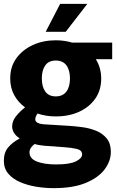

<svg xmlns="http://www.w3.org/2000/svg" viewBox="-20 -741 607 996"><path d="M269 -137Q219 -137 175 -152Q163 -136 163 -122Q163 -99 211 -96L341 -88Q372 -86 409 -81Q446 -76 479 -62.5Q512 -49 533.5 -23Q555 3 555 47Q555 95 522.5 138Q490 181 424.5 208Q359 235 258 235Q213 235 167.5 227.5Q122 220 84 203.5Q46 187 23 160Q0 133 0 93Q0 50 22.5 23.5Q45 -3 81 -22V-24Q44 -48 43 -85Q43 -113 63 -138Q83 -163 110 -184Q75 -209 54 -247Q33 -285 33 -334Q33 -395 65 -439Q97 -483 150.5 -507.5Q204 -532 269 -532Q314 -532 354 -520H562V-434H477Q505 -389 505 -334Q505 -273 474 -229Q443 -185 390 -161Q337 -137 269 -137ZM269 -241Q306 -241 324.5 -266Q343 -291 343 -334Q343 -377 324.5 -402Q306 -427 269 -427Q233 -427 215 -402Q197 -377 197 -334Q197 -291 215 -266Q233 -241 269 -241ZM271 112Q342 112 374 96Q406 80 406 60Q406 38 378 31.5Q350 25 318 23L209 15Q177 12 161 6Q150 12 141.5 24Q133 36 133 49Q133 82 171.5 97Q210 112 271 112ZM217 -576 292 -721H433L321 -576Z"/></svg>

Font: Murecho
Style: Bold
Weight: 700
Designer: Neil Summerour
Foundry: Positype
Version: Version 1.010; ttfautohint (v1.8.3)